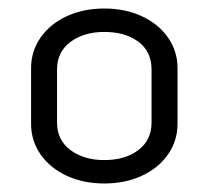

<svg xmlns="http://www.w3.org/2000/svg" viewBox="-20 -729 491 451"><path d="M53 -438V-569Q53 -609 75.5 -641Q98 -673 137 -691Q176 -709 225 -709Q274 -709 313 -691Q352 -673 374.5 -641Q397 -609 397 -569V-438Q397 -398 374.5 -366Q352 -334 313 -316Q274 -298 225 -298Q176 -298 137 -316Q98 -334 75.5 -366Q53 -398 53 -438ZM336 -441V-566Q336 -608 305 -631Q274 -654 225 -654Q177 -654 145.5 -630.5Q114 -607 114 -566V-441Q114 -400 145.5 -376.5Q177 -353 225 -353Q274 -353 305 -376.5Q336 -400 336 -441Z"/></svg>

Font: K2D Light
Style: Regular
Weight: 300
Designer: Katatrad Aksorn Co.,Ltd.
Foundry: Cadson Demak Co.,Ltd.
Version: Version 1.000; ttfautohint (v1.6)